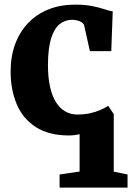

<svg xmlns="http://www.w3.org/2000/svg" viewBox="-20 -588 584 849"><path d="M243.5 241.5V183.5L332 170.5V5.5Q320.5 8 309 9.5Q297.5 11 285.5 11Q196 11 138.8 -25.8Q81.5 -62.5 54.2 -126.8Q27 -191 27 -272Q27 -338.5 47 -392.8Q67 -447 104.5 -486.2Q142 -525.5 194.5 -546.5Q247 -567.5 311.5 -567.5Q356 -567.5 387.2 -561.2Q418.5 -555 440.8 -547.5Q463 -540 478.5 -537.5L472 -362H377.5L352.5 -474Q350.5 -483.5 341.5 -489.2Q332.5 -495 321 -497.8Q309.5 -500.5 299 -500.5Q268 -500.5 244 -481.5Q220 -462.5 206.2 -419Q192.5 -375.5 192 -302Q192 -247 201 -205.5Q210 -164 227.2 -136.5Q244.5 -109 268.8 -95.2Q293 -81.5 322 -81.5Q352.5 -81.5 377.5 -87Q402.5 -92.5 423 -101.5Q443.5 -110.5 458.5 -120L483 -83.5V171L544 183.5V241.5Z"/></svg>

Font: Merriweather 24pt ExtraBold
Style: Regular
Weight: 800
Version: Version 2.100